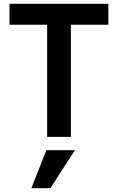

<svg xmlns="http://www.w3.org/2000/svg" viewBox="-20 -720 620 1010"><path d="M228 0H353V-590H550V-700H30V-590H228ZM374 70H224L145 270H245Z"/></svg>

Font: CommitMono-dimboump
Style: Bold
Weight: 700
Monospace: yes
Designer: Eigil Nikolajsen
Foundry: Eigil Nikolajsen
Version: Version 1.143